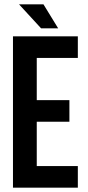

<svg xmlns="http://www.w3.org/2000/svg" viewBox="-20 -868 408 888"><path d="M150 -405H301V-305H150V-100H340V0H40V-700H340V-600H150ZM181 -848 249 -737H170L68 -848Z"/></svg>

Font: BebasNeueW03-Regular
Style: Regular
Weight: 400
Designer: Ryoichi Tsunekawa
Foundry: Ryoichi Tsunekawa
Version: Version 1.30